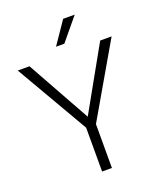

<svg xmlns="http://www.w3.org/2000/svg" viewBox="-162 -1002 922 1103"><g transform="rotate(-20 299.5 -450.5)"><path d="M83.5 -710.9 298.8 -324.2 515.6 -710.9H585.4L328.6 -268.1V0H268.6V-268.1L11.7 -710.9ZM265.1 -764.2 358.4 -900.9H429.2L315.9 -764.2Z"/></g></svg>

Font: Vazirmatn RD UI ExtraLight
Style: Regular
Weight: 200
Designer: Saber Rastikerdar
Foundry: Saber Rastikerdar
Version: Version 33.003